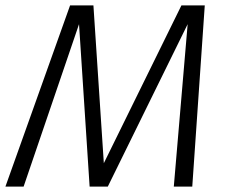

<svg xmlns="http://www.w3.org/2000/svg" viewBox="-23 -687 831 707"><path d="M268 -598 64 0H-3L235 -667H321L365 0H307ZM668 -598 374 0H317L645 -667H731L685 0H617Z"/></svg>

Font: Epunda Sans Light
Style: Italic
Weight: 300
Italic angle: -12.0243°
Designer: Simon Atzbach
Foundry: typofactur
Version: Version 2.204